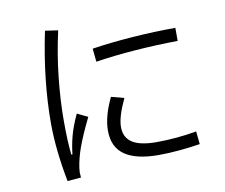

<svg xmlns="http://www.w3.org/2000/svg" viewBox="-84 -878 1168 998"><g transform="rotate(-10 500.0 -379.0)"><path d="M194 16Q161 -155 161 -295Q161 -521 214 -774L282 -764Q255 -645 242 -524Q229 -403 229 -294Q229 -185 237 -116H243Q248 -163 260.5 -211Q273 -259 302 -321L358 -294Q314 -204 293.5 -147Q273 -90 266 -40Q264 -22 264 -16Q264 -8 266 10ZM442 -639Q539 -654 657 -662.5Q775 -671 884 -671V-602Q775 -601 660.5 -592.5Q546 -584 449 -569ZM492 -376 560 -358Q516 -266 516 -212Q516 -157 557 -130Q598 -103 684 -103Q791 -103 897 -122L904 -54Q856 -46 796.5 -40.5Q737 -35 684 -35Q566 -35 506 -76.5Q446 -118 446 -205Q446 -280 492 -376Z"/></g></svg>

Font: PlemolJP35 Console
Style: Regular
Weight: 400
Version: v2.0.3; ttfautohint (v1.8.4.7-5d5b-dirty) -l 6 -r 45 -G 200 